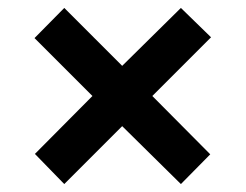

<svg xmlns="http://www.w3.org/2000/svg" viewBox="-20 -595 621 484"><path d="M436 -575 512 -501 364 -353 510 -206 436 -131 288 -277 142 -131 68 -207 213 -353 67 -499 142 -575 288 -429Z"/></svg>

Font: Noto Sans Khmer UI
Style: Bold
Weight: 700
Designer: Danh Hong and the Monotype Design Team
Foundry: Monotype Imaging Inc.
Version: Version 2.002; ttfautohint (v1.8.4.7-5d5b)